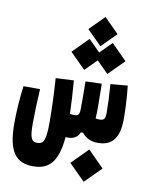

<svg xmlns="http://www.w3.org/2000/svg" viewBox="-94 -714 773 998"><g transform="rotate(10 293.0 -215.5)"><path d="M144 182.1C221.2 182.1 272.9 144 284.7 3.4C288.6 3.9 292.5 3.9 296.9 3.9C327.1 3.9 347.7 -7.8 358.9 -34.7H370.1C393.6 -6.8 420.9 3.9 454.1 3.9C533.2 3.9 566.4 -44.9 566.4 -143.1C566.4 -196.8 563.5 -250.5 556.6 -316.4L466.3 -308.6C471.2 -247.1 473.1 -199.7 473.1 -159.2C473.1 -127.4 466.8 -117.2 442.9 -117.2C435.5 -117.2 428.2 -117.7 421.9 -119.1C424.3 -164.1 423.3 -223.6 422.4 -277.3C422.4 -286.1 421.9 -294.4 421.9 -302.7L336.4 -299.8C337.4 -247.6 337.9 -191.9 336.9 -150.9C335.9 -124 330.6 -117.2 306.6 -117.2C301.3 -117.2 293.9 -117.7 286.1 -118.7C284.7 -170.4 281.2 -233.9 275.9 -294.4L180.7 -289.6C186.5 -211.4 189.5 -119.6 189.5 -59.1C189.5 36.1 178.7 58.6 144.5 58.6C113.8 58.6 104.5 38.6 104.5 -35.6C104.5 -84.5 106.9 -156.7 110.8 -219.2H23.4C15.1 -156.7 9.8 -82.5 9.8 -20C9.8 131.3 55.2 182.1 144 182.1ZM441.4 -357.4 522.9 -439 441.4 -521 380.4 -460 319.3 -521 237.8 -439 319.3 -357.4 380.4 -418.5ZM417.5 215.8 502.4 130.9 417.5 45.4 332.5 130.9ZM380.9 -493.2 458 -570.3 380.9 -647.5 303.7 -570.3Z"/></g></svg>

Font: Cascadia Code PL SemiBold
Style: Regular
Weight: 600
Monospace: yes
Designer: Aaron Bell
Foundry: Saja Typeworks
Version: Version 2404.023